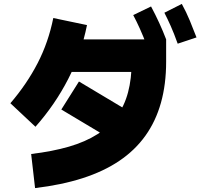

<svg xmlns="http://www.w3.org/2000/svg" viewBox="-20 -875 1040 980"><path d="M159 85 139 -89Q248 -102 332 -126.5Q416 -151 476.5 -189.5Q537 -228 576 -281Q615 -334 633.5 -403.5Q652 -473 652 -560L708 -508H267V-674H828V-560Q828 -445 801.5 -350.5Q775 -256 722 -182Q669 -108 589 -54Q509 0 401.5 34.5Q294 69 159 85ZM161 -228 33 -348Q117 -446 172 -552.5Q227 -659 252 -783L424 -747Q395 -602 328 -471.5Q261 -341 161 -228ZM649 -300 559 -157 293 -316 383 -459ZM730 -641Q710 -693 693.5 -729.5Q677 -766 660 -798L751 -842Q773 -801 792.5 -758.5Q812 -716 828 -674ZM887 -652Q868 -705 851.5 -742Q835 -779 819 -810L908 -855Q931 -813 949 -769.5Q967 -726 983 -684Z"/></svg>

Font: Murecho Thin Black
Style: Regular
Weight: 900
Version: Version 1.010